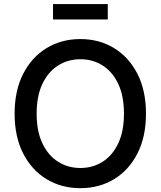

<svg xmlns="http://www.w3.org/2000/svg" viewBox="-20 -933 805 962"><path d="M382.8 9.8Q288.1 9.8 213.6 -35.2Q139.2 -80.1 96.2 -163.8Q53.2 -247.6 53.2 -363.3Q53.2 -479.5 96.2 -563.2Q139.2 -647 213.6 -692.1Q288.1 -737.3 382.8 -737.3Q477.1 -737.3 551.3 -692.1Q625.5 -647 668.5 -563.2Q711.4 -479.5 711.4 -363.3Q711.4 -247.6 668.5 -163.8Q625.5 -80.1 551.3 -35.2Q477.1 9.8 382.8 9.8ZM382.8 -91.3Q444.8 -91.3 494.1 -122.6Q543.5 -153.8 572.3 -214.6Q601.1 -275.4 601.1 -363.3Q601.1 -452.1 572.3 -512.9Q543.5 -573.7 494.1 -605Q444.8 -636.2 382.8 -636.2Q320.3 -636.2 270.8 -604.7Q221.2 -573.2 192.4 -512.5Q163.6 -451.7 163.6 -363.3Q163.6 -275.4 192.4 -214.8Q221.2 -154.3 270.8 -122.8Q320.3 -91.3 382.8 -91.3ZM520 -912.6V-835.4H245.6V-912.6Z"/></svg>

Font: Inter 16pt Medium
Style: Regular
Weight: 500
Version: Version 4.001;git-66647c0bb